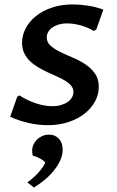

<svg xmlns="http://www.w3.org/2000/svg" viewBox="-20 -547 519 854"><path d="M56.6 -116.7 66.4 -122.6Q101.6 -100.1 139.9 -87.4Q178.2 -74.7 212.9 -74.7Q234.4 -74.7 251.7 -79.8Q269 -85 281.2 -93.5Q293.5 -102.1 300 -113.5Q306.6 -125 306.6 -137.7Q306.6 -153.3 296.9 -165.3Q287.1 -177.2 271 -187.3Q254.9 -197.3 234.4 -206.3Q213.9 -215.3 192.4 -225.3Q170.9 -235.4 150.4 -247.3Q129.9 -259.3 113.8 -274.7Q97.7 -290 87.9 -310.3Q78.1 -330.6 78.1 -356.9Q78.1 -389.6 94 -420.4Q109.9 -451.2 139.4 -475.1Q168.9 -499 210.9 -513.2Q252.9 -527.3 304.7 -527.3Q335.4 -527.3 372.1 -521.7Q408.7 -516.1 439.5 -503.9L408.2 -415.5L397 -409.2Q370.1 -425.8 338.4 -434.3Q306.6 -442.9 278.8 -442.9Q257.3 -442.9 240.5 -437.7Q223.6 -432.6 211.9 -424.1Q200.2 -415.5 194.1 -404.3Q188 -393.1 188 -380.4Q188 -358.4 205.1 -343.5Q222.2 -328.6 248 -315.9Q273.9 -303.2 303.7 -290.8Q333.5 -278.3 359.4 -261.2Q385.3 -244.1 402.3 -220Q419.4 -195.8 419.4 -160.6Q419.4 -127.4 403.3 -96.9Q387.2 -66.4 357.4 -42.5Q327.6 -18.6 285.6 -4.4Q243.7 9.8 192.4 9.8Q150.9 9.8 107.4 0Q64 -9.8 25.4 -27.8ZM101.6 264.2Q114.3 255.4 127 244.1Q139.6 232.9 150.6 220.9Q161.6 209 169.7 197Q177.7 185.1 181.2 175.3Q172.9 166 157.2 157.5Q141.6 148.9 126.5 146Q124.5 141.1 123.8 134.8Q123 128.4 123 122.6Q123 109.4 128.7 96.7Q134.3 84 144.3 74Q154.3 64 168.2 57.9Q182.1 51.8 198.2 51.8Q225.1 51.8 241.9 70.1Q258.8 88.4 258.8 119.1Q258.8 142.1 248.3 165.5Q237.8 189 220.2 210.9Q202.6 232.9 179.4 252.4Q156.2 272 130.9 287.1Z"/></svg>

Font: Proza Libre
Style: Medium Italic
Weight: 500
Designer: Jasper de Waard
Foundry: Jasper de Waard
Version: Version 1.000; ttfautohint (v1.4.1.8-43bc)